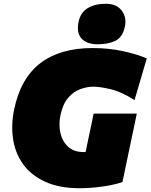

<svg xmlns="http://www.w3.org/2000/svg" viewBox="-20 -984 799 1019"><path d="M404 15Q295.5 15 220.8 -19Q146 -53 103.5 -111.5Q61 -170 49.5 -245.2Q38 -320.5 55 -403Q89.5 -569 194.5 -649Q299.5 -729 471 -729Q556.5 -729 631.5 -712.8Q706.5 -696.5 759 -674L694 -453Q623 -497.5 566.2 -510.8Q509.5 -524 477 -524Q442.5 -524 406.5 -511Q370.5 -498 342 -465.2Q313.5 -432.5 301 -373Q290.5 -323.5 300.5 -278.8Q310.5 -234 341.2 -205.5Q372 -177 424 -177Q429 -177 434.5 -177Q437.5 -193 440.5 -207Q451.5 -259 460 -299.5Q468.5 -340 477 -381H706Q697.5 -340 689 -299.5Q680.5 -259 669.5 -207Q660 -162 650.8 -117.8Q641.5 -73.5 630 -18Q606 -9 568.5 -1.5Q531 6 488 10.5Q445 15 404 15ZM498 -749Q441 -749 413 -779.2Q385 -809.5 397 -868Q407.5 -918.5 446 -941.2Q484.5 -964 542 -964Q598.5 -964 625.8 -928Q653 -892 643 -844Q631 -786.5 593 -767.8Q555 -749 498 -749Z"/></svg>

Font: Commissioner Black
Style: Italic
Weight: 900
Italic angle: -12°
Designer: Kostas Bartsokas
Foundry: Kostas Bartsokas
Version: Version 1.000; ttfautohint (v1.8.3)